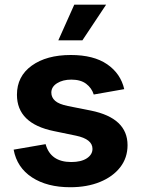

<svg xmlns="http://www.w3.org/2000/svg" viewBox="-20 -787 600 818"><path d="M279.3 10.7Q180.7 10.7 116.5 -31.2Q52.2 -73.2 38.1 -149.4L174.3 -172.9Q195.3 -96.7 283.7 -96.7Q325.7 -96.7 349.9 -112.5Q374 -128.4 374 -152.8Q374 -194.3 303.7 -209L209.5 -228.5Q52.2 -260.7 52.2 -383.3Q52.2 -461.9 115.2 -507.3Q178.2 -552.7 281.7 -552.7Q378.9 -552.7 436.5 -513.2Q494.1 -473.6 509.3 -407.2L379.4 -384.3Q370.6 -412.1 347.2 -429.9Q323.7 -447.8 283.7 -447.8Q247.6 -447.8 223.1 -432.4Q198.7 -417 198.7 -392.6Q198.7 -372.1 214.6 -357.7Q230.5 -343.3 269 -335.4L367.2 -315.9Q523.4 -284.2 523.4 -168.5Q523.4 -114.7 492.2 -74.5Q460.9 -34.2 405.8 -11.7Q350.6 10.7 279.3 10.7ZM228.5 -615.2 296.4 -767.1H432.1L331.1 -615.2Z"/></svg>

Font: Inter-Bold
Style: Bold
Weight: 700
Designer: Rasmus Andersson
Foundry: rsms
Version: Version 4.000;git-a52131595